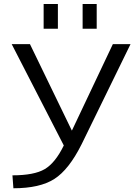

<svg xmlns="http://www.w3.org/2000/svg" viewBox="-20 -957 720 986"><path d="M404.3 -809.6V-936.5H476.6V-809.6ZM204.1 -809.6V-936.5H277.3V-809.6ZM133.8 -730.5 348.6 -287.1H349.6L559.6 -730.5H650.4L399.4 -216.8Q334 -85.9 259.3 -38.1Q184.6 9.8 48.8 9.8L43.9 -56.6Q155.3 -56.6 209.5 -88.4Q263.7 -120.1 307.6 -210L40 -730.5Z"/></svg>

Font: Mgen+ 1c regular
Style: Regular
Weight: 400
Designer: [Source Han Sans]
Ryoko NISHIZUKA  (kana & ideographs); Paul D. Hunt (Latin, Greek & Cyrillic); Wenlong ZHANG  (bopomofo
Version: Version 1.059.20150602